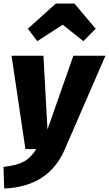

<svg xmlns="http://www.w3.org/2000/svg" viewBox="-39 -851 622 1096"><path d="M331 1Q239 215 -15 225L-19 102Q58 93 98 71Q138 49 168 0H106L27 -533H209L232 -112L380 -533H563ZM120 -687 280 -831H386L507 -687L437 -616L319 -710L174 -616Z"/></svg>

Font: Trujillo ExtraBold
Style: Italic
Weight: 800
Italic angle: -8°
Designer: Fira Sans original fonts by bBox Type GmbH, Carrois Corporate GbR, & Edenspiekermann AG / Changes by Cristiano Sobral
Foundry: Fira Sans original fonts by bBox Type GmbH, Carrois Corporate GbR, & Edenspiekermann AG / Changes by Cristiano Sobral
Version: Version 4.301;July 28, 2020;FontCreator 13.0.0.2655 64-bit